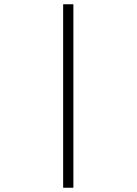

<svg xmlns="http://www.w3.org/2000/svg" viewBox="-20 -770 640 900"><path d="M276 110V-750H324V110Z"/></svg>

Font: Geist Mono UltraLight
Style: Regular
Weight: 200
Monospace: yes
Designer: Basement.studio, Andrés Briganti, Mateo Zaragoza
Foundry: Basement.studio, Vercel, Andrés Briganti, Guido Ferreyra, Mateo Zaragoza
Version: Version 1.400; ttfautohint (v1.8.4.7-5d5b)